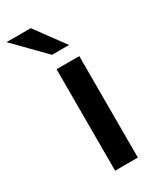

<svg xmlns="http://www.w3.org/2000/svg" viewBox="-243 -753 663 808"><g transform="rotate(-30 88.0 -348.5)"><path d="M64 0V-493H174.5V0ZM-61.5 -697H56.5L160.5 -555H78Z"/></g></svg>

Font: HK Grotesk SemiBold
Style: Regular
Weight: 600
Designer: Alfredo Marco Pradil
Foundry: Hanken Design Co.
Version: Version 3.001;FEAKit 1.0